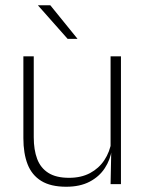

<svg xmlns="http://www.w3.org/2000/svg" viewBox="-20 -701 556 731"><path d="M69 -486.5H108.5V-178.5Q108.5 -130.5 121.5 -96Q134.5 -61.5 164 -42.8Q193.5 -24 243 -24Q289 -24 322.8 -42Q356.5 -60 377.2 -91.2Q398 -122.5 404.5 -162.5L415.5 -130.5H405.5Q400 -93 379 -60.8Q358 -28.5 321.2 -9.2Q284.5 10 232 10Q173 10 137 -12.2Q101 -34.5 85 -75.8Q69 -117 69 -175ZM401 -486.5H440.5V0H401L403.5 -123.5L401 -125.5ZM125 -681H171.5L274.5 -554V-553H237.5L125 -680Z"/></svg>

Font: Anek Devanagari Medium ExtraLight
Style: Regular
Weight: 250
Version: Version 1.003